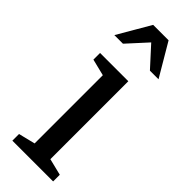

<svg xmlns="http://www.w3.org/2000/svg" viewBox="-262 -813 836 836"><g transform="rotate(45 156.0 -395.0)"><path d="M113 -480 36 -499V-540H210V-60L287 -41V0H36V-41L113 -60ZM297 -639 208 -790H113L25 -639H78L161 -730L244 -639Z"/></g></svg>

Font: Domine
Style: Regular
Weight: 400
Designer: Pablo Impallari, Rodrigo Fuenzalida, Brenda Gallo
Foundry: Pablo Impallari, Rodrigo Fuenzalida, Brenda Gallo
Version: Version 2.000;September 19, 2022;FontCreator 14.0.0.2877 64-